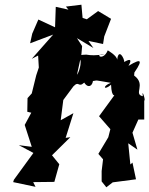

<svg xmlns="http://www.w3.org/2000/svg" viewBox="-20 -768 635 816"><path d="M368 -423C405 -426 366 -430 451 -416C414 -402 421 -381 452 -408C454 -348 472 -361 474 -374L401 -274L449 -219L437 -172L444 -191L398 -114L418 -91L412 -41V3L432 28L459 7L558 -6L543 -77L534 -69L525 -159L564 -132L543 -204L568 -260H593V-341C601 -337 581 -398 587 -359C545 -368 603 -408 550 -447C552 -469 554 -470 532 -433C591 -513 587 -525 526 -488C555 -538 496 -497 508 -504C510 -517 484 -567 478 -514C477 -532 438 -554 438 -554C417 -503 376 -541 425 -537C383 -532 371 -532 345 -536C366 -535 304 -539 310 -523C334 -525 319 -464 307 -450L326 -537L329 -572L307 -606L377 -564L356 -594L418 -581L423 -613L452 -688L397 -721L349 -686L331 -692L326 -748L260 -740L271 -727L217 -739L214 -652L143 -685L117 -625L108 -584L206 -621L115 -518L142 -532L145 -481L134 -448L115 -371L97 -351L96 -293L113 -289L85 -237L115 -144L60 -151L122 -118L39 -4L36 6L131 26L121 6L211 5L223 -38L232 -70L201 -108L279 -185L259 -182L292 -287L238 -257L249 -343L292 -401C317 -427 312 -393 338 -417C358 -385 384 -409 373 -451Z"/></svg>

Font: Asimov Aggro
Style: It
Weight: 500
Designer: Google
Version: Version 2.000980; 2014